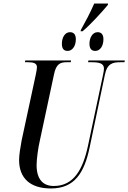

<svg xmlns="http://www.w3.org/2000/svg" viewBox="-20 -1056 726 1086"><path d="M437 -886 436 -879H447C493 -918 554 -985 590 -1028L591 -1036H513C489 -981 464 -935 437 -886ZM363 -768C388 -768 409 -794 409 -834C409 -863 395 -874 376 -874C345 -874 330 -840 330 -809C330 -779 342 -768 363 -768ZM519 -768C545 -768 565 -794 565 -834C565 -863 551 -874 532 -874C502 -874 486 -840 486 -809C486 -779 499 -768 519 -768ZM268 10C403 10 457 -80 487 -222L573 -632C586 -698 619 -704 660 -704H684L686 -714H480L478 -704H498C539 -704 568 -699 568 -668C568 -660 566 -646 562 -629L478 -233C449 -97 397 -4 284 -4C225 -4 187 -40 187 -122C187 -156 196 -221 205 -259L285 -633C297 -695 321 -704 357 -704H380L382 -714H123L121 -704H139C170 -704 189 -698 189 -676C189 -666 186 -651 181 -627L102 -260C95 -222 88 -178 88 -151C88 -48 151 10 268 10Z"/></svg>

Font: Noto Serif Display ExtraCondensed Medium
Style: Italic
Weight: 500
Width: 2
Italic angle: -12°
Designer: Monotype Design Team
Foundry: Monotype Imaging Inc.
Version: Version 2.009